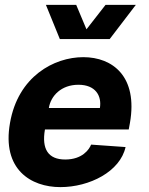

<svg xmlns="http://www.w3.org/2000/svg" viewBox="-20 -750 611 786"><path d="M225 -590H429L536 -730H412L334 -630L292 -730H168ZM21 -247C-13 -56 107 16 227 16C347 16 472 -48 494 -148L353 -158C345 -138 317 -97 247 -97C177 -97 150 -140 164 -220H507L512 -247C545 -437 441 -516 321 -516C201 -516 54 -437 21 -247ZM180 -308C188 -358 231 -403 301 -403C371 -403 397 -358 389 -308Z"/></svg>

Font: Uncut Sans
Style: Bold Italic
Weight: 700
Italic angle: -10°
Designer: Kasper Nordkvist
Foundry: Uncut Type
Version: Version 1.111;FEAKit 1.0